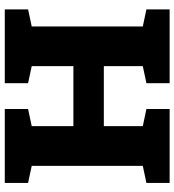

<svg xmlns="http://www.w3.org/2000/svg" viewBox="18 -770 751 828"><g transform="rotate(-90 394.0 -355.5)"><path d="M19.5 0V-100.1L93.3 -115.7V-594.7L19.5 -610.4V-710.9H338.4V-610.4L264.6 -594.7V-415H523.4V-594.7L449.7 -610.4V-710.9H768.1V-610.4L694.3 -594.7V-115.7L768.1 -100.1V0H449.7V-100.1L523.4 -115.7V-283.7H264.6V-115.7L338.4 -100.1V0Z"/></g></svg>

Font: Roboto Slab Black
Style: Regular
Weight: 900
Designer: Google
Version: Version 2.000; ttfautohint (v1.8.1.43-b0c9)